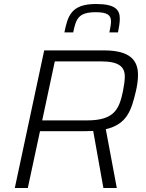

<svg xmlns="http://www.w3.org/2000/svg" viewBox="-20 -940 728 960"><path d="M460 -920C336 -920 319 -861 302 -778H346C360 -844 370 -879 459 -879C519 -879 535 -863 535 -833C535 -817 531 -799 527 -778H570C575 -803 579 -826 579 -847C579 -892 555 -920 460 -920ZM201 -688 54 0H119L180 -284H395C413 -284 430 -285 446 -285L497 0H564L509 -294C616 -319 637 -390 659 -482C666 -511 670 -540 670 -565C670 -639 630 -688 500 -688ZM415 -338H191L254 -633H486C576 -633 604 -605 604 -557C604 -537 600 -512 595 -485C576 -395 553 -338 415 -338Z"/></svg>

Font: Saira UNSAM Light Italic
Style: Regular
Weight: 300
Italic angle: -12°
Designer: Hector Gatti with collaboration of the Omnibus-Type team
Foundry: Omnibus-Type
Version: Version 0.072;PS 000.072;hotconv 1.0.88;makeotf.lib2.5.64775